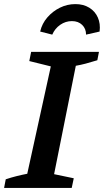

<svg xmlns="http://www.w3.org/2000/svg" viewBox="-25 -917 507 937"><path d="M-5 0 3 -42Q30 -51 56 -57.5Q82 -64 108 -69L223 -593L118 -619L127 -664H458L450 -623Q418 -613 393 -606.5Q368 -600 345 -596L239 -67L335 -47L325 0ZM343 -897Q382 -897 410.5 -879.5Q439 -862 452.5 -831.5Q466 -801 461 -763L395 -748Q395 -777 376 -795.5Q357 -814 326 -814Q295 -814 269 -796Q243 -778 230 -748L171 -763Q180 -802 206 -832Q232 -862 267.5 -879.5Q303 -897 343 -897Z"/></svg>

Font: Piazzolla Thin
Style: Bold Italic
Weight: 700
Italic angle: -11.3°
Version: Version 2.005